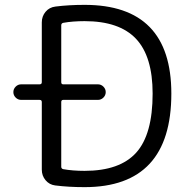

<svg xmlns="http://www.w3.org/2000/svg" viewBox="-20 -760 765 790"><path d="M232 -340V-74Q232 -66 240 -64Q279 -57 328 -57Q473 -57 540.5 -132Q608 -207 608 -375Q608 -528 539.5 -600.5Q471 -673 328 -673Q279 -673 240 -666Q232 -664 232 -656V-422Q232 -413 240 -413H383Q396 -413 405.5 -403.5Q415 -394 415 -381Q415 -368 405.5 -358.5Q396 -349 383 -349H240Q232 -349 232 -340ZM67 -349Q54 -349 44.5 -358.5Q35 -368 35 -381Q35 -394 44.5 -403.5Q54 -413 67 -413H143Q152 -413 152 -422V-668Q152 -693 167.5 -711.5Q183 -730 208 -733Q263 -740 328 -740Q685 -740 685 -375Q685 10 328 10Q262 10 207 3Q183 0 167.5 -18.5Q152 -37 152 -62V-340Q152 -349 143 -349Z"/></svg>

Font: Rounded Mplus 1c
Style: Regular
Weight: 400
Version: Version 1.059.20150529